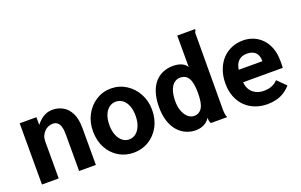

<svg xmlns="http://www.w3.org/2000/svg" viewBox="-82 -1020 2165 1379"><g transform="rotate(-20 1000.0 -330.5)"><path d="M49 0V-468H177V-409Q194 -430 212 -445.5Q230 -461 253 -470Q276 -479 304 -479Q345 -479 381 -459Q417 -439 439 -395.5Q461 -352 461 -282V0H333V-281Q333 -316 326 -339Q319 -362 305 -373Q291 -384 270 -384Q252 -384 235.5 -377Q219 -370 206 -356.5Q193 -343 185 -324.5Q177 -306 177 -282V0Z M749 11Q686 11 635 -19.5Q584 -50 554 -105.5Q524 -161 524 -234Q524 -303 554 -358.5Q584 -414 635 -446.5Q686 -479 749 -479Q812 -479 863.5 -446.5Q915 -414 945.5 -358.5Q976 -303 976 -234Q976 -162 945.5 -106.5Q915 -51 863.5 -20Q812 11 749 11ZM749 -90Q779 -90 801.5 -108Q824 -126 837 -158.5Q850 -191 850 -234Q850 -280 837 -312Q824 -344 801.5 -361Q779 -378 749 -378Q721 -378 698.5 -361Q676 -344 663 -312Q650 -280 650 -234Q650 -191 663 -158.5Q676 -126 698.5 -108Q721 -90 749 -90Z M1223 12Q1183 12 1148 -3.5Q1113 -19 1086 -50Q1059 -81 1044 -127.5Q1029 -174 1029 -235Q1029 -295 1043 -341Q1057 -387 1083 -417.5Q1109 -448 1145 -463.5Q1181 -479 1223 -479Q1244 -479 1263.5 -475Q1283 -471 1300 -461Q1317 -451 1328 -432V-673H1455H1464V-663Q1459 -657 1457 -650Q1455 -643 1456 -626L1454 -59Q1454 -44 1456 -29.5Q1458 -15 1465 0H1340Q1335 -10 1333 -16Q1331 -22 1331 -28Q1331 -34 1331 -44Q1319 -25 1302 -12.5Q1285 0 1265 6Q1245 12 1223 12ZM1245 -89Q1265 -89 1280.5 -97.5Q1296 -106 1306.5 -123Q1317 -140 1322 -168Q1327 -196 1327 -235Q1327 -287 1318 -319.5Q1309 -352 1290.5 -367Q1272 -382 1243 -382Q1222 -382 1205 -371.5Q1188 -361 1176.5 -342Q1165 -323 1159 -295.5Q1153 -268 1153 -234Q1153 -189 1166.5 -156Q1180 -123 1201 -106Q1222 -89 1245 -89Z M1770 12Q1720 12 1677 -4.5Q1634 -21 1602.5 -52Q1571 -83 1553 -128Q1535 -173 1535 -230Q1535 -288 1552.5 -334.5Q1570 -381 1600 -413Q1630 -445 1670.5 -462Q1711 -479 1758 -479Q1799 -479 1835.5 -464.5Q1872 -450 1900.5 -421Q1929 -392 1945.5 -349Q1962 -306 1962 -250Q1962 -239 1962 -223Q1962 -207 1961 -196H1658Q1660 -168 1670.5 -147.5Q1681 -127 1697.5 -113.5Q1714 -100 1734.5 -93.5Q1755 -87 1776 -87Q1797 -87 1815.5 -90.5Q1834 -94 1851.5 -103Q1869 -112 1885 -129L1949 -66Q1926 -39 1898 -21.5Q1870 -4 1837.5 4Q1805 12 1770 12ZM1659 -291H1840Q1840 -313 1834.5 -330Q1829 -347 1817.5 -358Q1806 -369 1790 -374.5Q1774 -380 1753 -380Q1735 -380 1719 -375Q1703 -370 1690.5 -359Q1678 -348 1670 -331Q1662 -314 1659 -291Z"/></g></svg>

Font: Inconsolata ExtraBold
Style: Regular
Weight: 800
Designer: Raph Levien, Cyreal, Brenton Simpson
Foundry: Raph Levien, Cyreal, Google
Version: Version 3.001